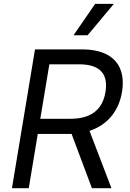

<svg xmlns="http://www.w3.org/2000/svg" viewBox="-20 -986 679 1006"><path d="M576.7 -965.9H478.7L365.1 -801.1H438.9ZM619.3 -504.3C640.6 -633.5 579.5 -727.3 409.1 -727.3H163.4L42.6 0H130.7L177.9 -284.1H336.6C343 -284.1 349.1 -284.1 355.1 -284.4L461.6 0H563.9L448.9 -300.4C547.2 -332.4 603.3 -408.4 619.3 -504.3ZM532.7 -504.3C518.5 -417.6 464.5 -363.6 348 -363.6H191.1L238.6 -649.1H393.5C511.4 -649.1 546.9 -592.3 532.7 -504.3Z"/></svg>

Font: TID UI
Style: Italic
Weight: 400
Italic angle: -9.39999°
Designer: The TID Project Authors
Foundry: Bakken & Bæck
Version: Version 1.001;hotconv 1.0.109;makeotfexe 2.5.65596